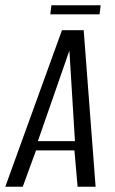

<svg xmlns="http://www.w3.org/2000/svg" viewBox="-43 -705 433 725"><path d="M-23 0 191 -591H273L318 0H250L238 -137H93L43 0ZM100 -172H240L219 -514ZM147 -651 151 -685H337L333 -651Z"/></svg>

Font: Alumni Sans
Style: Italic
Weight: 400
Italic angle: -8°
Version: Version 1.016